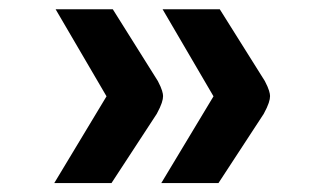

<svg xmlns="http://www.w3.org/2000/svg" viewBox="-20 -467 706 418"><path d="M321.3 -219.2C332 -238.8 335 -250 335 -257.8C335 -263.2 333 -272.9 323.7 -290.5L225.6 -446.8H101.1L211.9 -257.3L98.1 -68.4H222.7ZM554.2 -219.2C564.9 -238.8 567.9 -250 567.9 -257.8C567.9 -263.2 565.9 -272.9 556.6 -290.5L458.5 -446.8H334L444.8 -257.3L331.1 -68.4H455.6Z"/></svg>

Font: HammersmithOne
Style: Regular
Weight: 400
Designer: Nicole Fally
Foundry: Nicole Fally
Version: Version 1.003